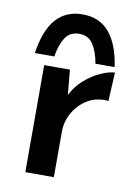

<svg xmlns="http://www.w3.org/2000/svg" viewBox="-76 -697 543 749"><g transform="rotate(10 195.5 -322.5)"><path d="M179 -424 190 -304 186 -321Q204 -359 235 -386.5Q266 -414 299.5 -428.5Q333 -443 354 -443L348 -330Q300 -334 265 -312.5Q230 -291 210 -255.5Q190 -220 190 -181V0H77V-424ZM191 -645Q258 -645 297 -599Q336 -553 349 -464H273Q265 -510 246.5 -539Q228 -568 191 -568Q154 -568 135.5 -539Q117 -510 110 -464H33Q46 -555 85.5 -600Q125 -645 191 -645Z"/></g></svg>

Font: Reem Kufi Fun Medium
Style: Regular
Weight: 500
Designer: Khaled Hosny
Version: Version 1.005